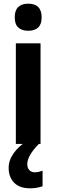

<svg xmlns="http://www.w3.org/2000/svg" viewBox="-20 -832 307 1042"><path d="M133 -812Q206 -812 206 -738Q206 -700 187 -682.5Q168 -665 133 -665Q99 -665 79.5 -682.5Q60 -700 60 -738Q60 -776 79 -794Q98 -812 133 -812ZM200 -597V-51H66V-597ZM128 59Q128 79 139 91Q150 103 168 103Q183 103 193.5 100Q204 97 211 94V179Q199 183 182 186.5Q165 190 144 190Q86 190 56.5 159.5Q27 129 27 79Q27 37 54.5 -1Q82 -39 123 -64L191 -51Q128 13 128 59Z"/></svg>

Font: Noto Sans Tamil UI Condensed
Style: Bold
Weight: 700
Width: 3
Designer: Jelle Bosma - Monotype Design Team
Foundry: Monotype Imaging Inc.
Version: Version 2.004; ttfautohint (v1.8.4.7-5d5b)